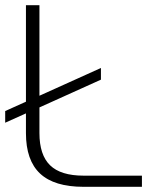

<svg xmlns="http://www.w3.org/2000/svg" viewBox="-20 -720 604 740"><path d="M527 -43V0H302Q189 0 134.5 -51Q80 -102 80 -207V-283L0 -247V-292L80 -328V-700H132V-351L369 -458V-413L132 -306V-207Q132 -123 173 -83Q214 -43 302 -43Z"/></svg>

Font: KoHo Light
Style: Regular
Weight: 300
Version: Version 1.000; ttfautohint (v1.6)